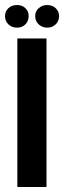

<svg xmlns="http://www.w3.org/2000/svg" viewBox="-27 -744 255 764"><path d="M42 0V-591H158V0ZM41 -634Q20 -634 6.5 -647Q-7 -660 -7 -680Q-7 -699 6.5 -711.5Q20 -724 41 -724Q61 -724 74 -711.5Q87 -699 87 -680Q87 -660 74 -647Q61 -634 41 -634ZM161 -634Q141 -634 127 -647Q113 -660 113 -680Q113 -699 127 -711.5Q141 -724 161 -724Q181 -724 194.5 -711.5Q208 -699 208 -680Q208 -660 194.5 -647Q181 -634 161 -634Z"/></svg>

Font: Alumni Sans
Style: Bold
Weight: 700
Designer: Robert E. Leuschke
Foundry: Robert E. Leuschke
Version: Version 1.018